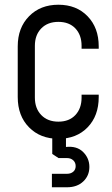

<svg xmlns="http://www.w3.org/2000/svg" viewBox="-20 -575 475 812"><path d="M227 12Q150.5 12 102.8 -36.5Q55 -85 55 -164.5V-379Q55 -457.5 102.8 -506.2Q150.5 -555 227 -555Q303.5 -555 350.5 -506.2Q397.5 -457.5 397.5 -379V-369H325V-381.5Q325 -427 298.8 -454.8Q272.5 -482.5 227 -482.5Q181.5 -482.5 154.5 -454.8Q127.5 -427 127.5 -381.5V-162Q127.5 -116.5 154.5 -88.5Q181.5 -60.5 227 -60.5Q272.5 -60.5 298.8 -88.5Q325 -116.5 325 -162V-174.5H397.5V-164.5Q397.5 -85 350.5 -36.5Q303.5 12 227 12ZM199.5 217V160H263.5Q279.5 160 289.8 151.2Q300 142.5 300 127.5Q300 112.5 289.8 103Q279.5 93.5 263.5 93.5H227.5L201 76V-18.5H259V46.5Q305 41.5 331.5 67.8Q358 94 358 131Q358 168 332 192.5Q306 217 263.5 217Z"/></svg>

Font: Mohave
Style: Regular
Weight: 400
Designer: Gumpita Rahayu
Foundry: Tokotype
Version: Version 2.003; ttfautohint (v1.8.3)